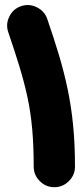

<svg xmlns="http://www.w3.org/2000/svg" viewBox="-20 -676 333 779"><path d="M65.4 -650.9Q97.7 -662.1 129.4 -646.5Q161.1 -630.9 171.9 -598.6Q198.7 -521 219.5 -451.7Q240.2 -382.3 254.6 -313.5Q269 -244.6 276.6 -168.2Q284.2 -91.8 284.2 0Q284.2 34.2 259.5 58.8Q234.9 83.5 200.2 83.5Q166 83.5 141.4 58.8Q116.7 34.2 116.7 0Q116.7 -85.4 110.6 -152.8Q104.5 -220.2 91.6 -280.8Q78.6 -341.3 59.3 -404.5Q40 -467.8 13.7 -544.9Q2.4 -577.1 17.8 -608.6Q33.2 -640.1 65.4 -650.9Z"/></svg>

Font: Mikhak-FD Black
Style: Regular
Weight: 900
Designer: Amin Abedi
Version: Version 3.2